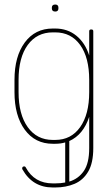

<svg xmlns="http://www.w3.org/2000/svg" viewBox="-20 -631 485 848"><path d="M79 117Q78 116 78 113Q78 104 87 104Q92 104 94 109Q132 179 213 179H224Q248 179 268 175V-2Q248 4 224 4H213Q135 4 89.5 -58Q44 -120 44 -224V-278Q44 -382 89.5 -443.5Q135 -505 213 -505H224Q278 -505 317 -473.5Q356 -442 374 -386V-493Q374 -501 383 -501Q392 -501 392 -493V23Q392 89 369.5 127Q347 165 309 181Q271 197 224 197H213Q124 197 79 117ZM62 -278V-224Q62 -126 102.5 -69.5Q143 -13 213 -13H224Q294 -13 334 -69.5Q374 -126 374 -224V-278Q374 -377 334 -432.5Q294 -488 224 -488H213Q143 -488 102.5 -432.5Q62 -377 62 -278ZM374 23V-115Q348 -36 286 -8V171Q326 159 350 124.5Q374 90 374 23ZM209 -597Q209 -611 224 -611Q238 -611 238 -597V-594Q238 -580 224 -580Q209 -580 209 -594Z"/></svg>

Font: Libertine Sup Thin
Style: Regular
Weight: 100
Designer: Bastien Sozeau
Foundry: NBR — Bastien Sozeau
Version: Version 2.003; ttfautohint (v1.8.4.7-5d5b);gftools[0.9.33]